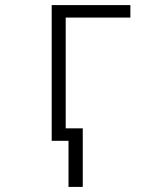

<svg xmlns="http://www.w3.org/2000/svg" viewBox="-20 -553 640 754"><path d="M238 -484V-49H305V181H249V0H206H183V-533H492V-484Z"/></svg>

Font: Noto Sans Mono UI Light
Style: Regular
Weight: 300
Monospace: yes
Designer: Monotype Design team
Foundry: Monotype Imaging Inc.
Version: Version 1.000